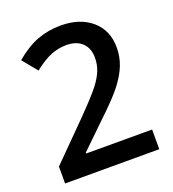

<svg xmlns="http://www.w3.org/2000/svg" viewBox="-132 -825 835 927"><g transform="rotate(-20 285.5 -362.0)"><path d="M527.8 0H43.9V-86.9L228 -272Q309.6 -355.5 336.2 -390.4Q362.8 -425.3 375 -456.1Q387.2 -486.8 387.2 -522Q387.2 -570.3 358.2 -598.1Q329.1 -626 277.8 -626Q236.8 -626 198.5 -610.8Q160.2 -595.7 109.9 -556.2L47.9 -631.8Q107.4 -682.1 163.6 -703.1Q219.7 -724.1 283.2 -724.1Q382.8 -724.1 442.9 -672.1Q502.9 -620.1 502.9 -532.2Q502.9 -483.9 485.6 -440.4Q468.3 -397 432.4 -350.8Q396.5 -304.7 313 -226.1L189 -106V-101.1H527.8Z"/></g></svg>

Font: f4497506088       
Style: Regular
Weight: 600
Foundry: Ascender Corporation
Version: Version 1.10